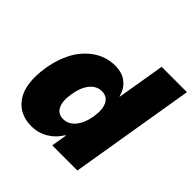

<svg xmlns="http://www.w3.org/2000/svg" viewBox="-189 -886 1051 1051"><g transform="rotate(45 336.5 -360.0)"><path d="M201 7.1Q156.6 7.1 121.1 -10.1Q85.6 -27.3 61.3 -62Q36.9 -96.6 29.3 -149.1Q21.7 -201.7 32.7 -272.7Q42.3 -330.3 61.8 -377.5Q81.3 -424.7 106.9 -456.7Q132.5 -488.6 163.5 -510.7Q194.6 -532.7 226.7 -542.6Q258.9 -552.6 291.9 -552.6Q349.4 -552.6 383.9 -523.8Q418.3 -495 428.3 -450.3H431.1L477.3 -727.3H673.3L552.6 0H358L372.9 -89.5H368.6Q343.4 -45.8 299.7 -19.4Q256 7.1 201 7.1ZM298.3 -143.5Q338.4 -143.5 367.4 -178.3Q396.3 -213.1 406.2 -272.7Q416.2 -333.5 398.8 -367.7Q381.4 -402 340.9 -402Q300.4 -402 272.4 -367.7Q244.3 -333.5 234.4 -272.7Q224.1 -211.6 240.9 -177.6Q257.8 -143.5 298.3 -143.5Z"/></g></svg>

Font: Karasuma Gothic
Style: Italic
Weight: 900
Italic angle: -9.39999°
Designer: Rasmus Andersson / Ryoko Nishizuka
Foundry: Genbu
Version: Version 1.00